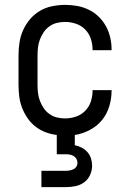

<svg xmlns="http://www.w3.org/2000/svg" viewBox="-20 -548 540 788"><path d="M150 220V153H250Q258 153 266 151.5Q274 150 281.5 146.5Q289 143 293.5 136Q298 129 298 121Q298 112 294 104.5Q290 97 282.5 92.5Q275 88 266.5 86.5Q258 85 250 85H213V6Q189 3 166.5 -5.5Q144 -14 125 -29Q106 -44 92.5 -64Q79 -84 70.5 -106Q62 -128 59 -152Q56 -176 56 -200V-320Q56 -347 60 -373.5Q64 -400 75 -424.5Q86 -449 103.5 -469.5Q121 -490 144 -503.5Q167 -517 194 -522.5Q221 -528 247 -528Q272 -528 297 -523.5Q322 -519 344.5 -508Q367 -497 385 -479.5Q403 -462 415 -440Q427 -418 432.5 -393.5Q438 -369 438 -344V-342H360V-343Q360 -366 353 -388Q346 -410 330 -426.5Q314 -443 292 -450.5Q270 -458 247 -458Q230 -458 213.5 -454Q197 -450 183 -440Q169 -430 159.5 -416Q150 -402 144 -386.5Q138 -371 136 -354Q134 -337 134 -320V-200Q134 -183 136 -166Q138 -149 144 -133.5Q150 -118 159.5 -104Q169 -90 183 -80Q197 -70 213.5 -66Q230 -62 247 -62Q270 -62 292 -69.5Q314 -77 330 -93.5Q346 -110 353 -132Q360 -154 360 -177V-178H438V-176Q438 -144 428.5 -112Q419 -80 398.5 -55Q378 -30 348.5 -14.5Q319 1 287 6V48Q302 51 315.5 58Q329 65 339 76.5Q349 88 353.5 102.5Q358 117 358 132Q358 152 349.5 170.5Q341 189 325 200.5Q309 212 289.5 216Q270 220 250 220Z"/></svg>

Font: Iosevka www.saffi
Style: Regular
Weight: 400
Monospace: yes
Designer: Belleve Invis
Foundry: Belleve Invis
Version: Version 22.0.2; ttfautohint (v1.8.3)